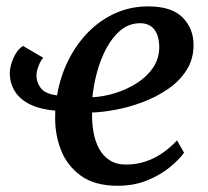

<svg xmlns="http://www.w3.org/2000/svg" viewBox="-20 -586 666 616"><path d="M119 -400.5Q111.5 -394 104.2 -375.5Q97 -357 97 -343.5Q97 -322 110.8 -303.5Q124.5 -285 163 -280Q173.5 -341 199.5 -393Q225.5 -445 264 -483.8Q302.5 -522.5 351 -544Q399.5 -565.5 455 -565.5Q530 -565.5 565 -530.8Q600 -496 601 -444.5Q601.5 -397.5 579 -361.8Q556.5 -326 519.2 -300.5Q482 -275 438.2 -258.5Q394.5 -242 351.5 -234Q308.5 -226 275.5 -225Q274.5 -193 279.8 -163Q285 -133 297.8 -109.2Q310.5 -85.5 332 -71.8Q353.5 -58 385 -58Q416.5 -58 445.8 -67.5Q475 -77 500.8 -94.8Q526.5 -112.5 548 -135.5L570.5 -96Q556.5 -76 526.8 -51Q497 -26 454 -8Q411 10 357.5 10Q284 10 239.5 -22.2Q195 -54.5 175.5 -105Q156 -155.5 157 -211Q157 -216 157.2 -221Q157.5 -226 157.5 -231Q109.5 -235 77 -250.8Q44.5 -266.5 28 -292.5Q11.5 -318.5 11.5 -352.5Q11.5 -372.5 23 -399.5Q34.5 -426.5 54 -438.5ZM429.5 -511.5Q394.5 -511.5 367.2 -489Q340 -466.5 321 -430.5Q302 -394.5 291 -353.2Q280 -312 276.5 -274Q310.5 -275.5 347.8 -286.8Q385 -298 417.8 -318.5Q450.5 -339 470.8 -368.5Q491 -398 491 -436Q490 -473.5 474.2 -492.5Q458.5 -511.5 429.5 -511.5Z"/></svg>

Font: Merriweather 24pt Medium
Style: Italic
Weight: 500
Italic angle: -7.8°
Version: Version 2.101